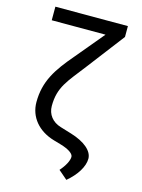

<svg xmlns="http://www.w3.org/2000/svg" viewBox="-134 -804 791 1068"><g transform="rotate(15 261.5 -269.5)"><path d="M465.9 -727.3H48.3V-649.1H358L223 -487.2C136.4 -386 83.8 -307.9 83.8 -187.5C83.8 -102.3 140.3 -34.1 233 -7.1L277 5.7C322.8 19.2 350.9 38.7 350.9 56.8C350.9 78.5 333.8 111.5 305.4 143.5L356.5 187.5C410.2 142.8 444.6 88.1 444.6 42.6C444.6 -2.5 395.6 -43.7 315.3 -68.2L250 -88.1C201.7 -102.6 171.9 -140.3 171.9 -188.9C171.9 -298.3 220.2 -343.4 299.7 -447.4L465.9 -664.8Z"/></g></svg>

Font: Magic Ui Pro
Style: Regular
Weight: 400
Designer: Stefan Endress, Andreas Faust
Version: Version 1.000;FEAKit 1.0